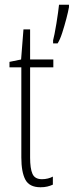

<svg xmlns="http://www.w3.org/2000/svg" viewBox="-20 -780 311 810"><path d="M157 -24Q170 -24 182 -27Q194 -30 203 -35V-1Q192 4 179.5 7Q167 10 151 10Q104 10 87 -22Q70 -54 70 -116V-496H20V-519L69 -529L79 -656H107V-529H205V-496H107V-115Q107 -69 117 -46.5Q127 -24 157 -24ZM271 -750Q268 -732 260 -701.5Q252 -671 242.5 -641.5Q233 -612 223 -597H204V-610Q206 -617 210 -636.5Q214 -656 218 -681Q222 -706 225 -727.5Q228 -749 229 -760H271Z"/></svg>

Font: Noto Sans Devanagari ExtraCondensed ExtraLight
Style: Regular
Weight: 200
Width: 2
Designer: Jelle Bosma - Monotype Design Team
Foundry: Monotype Imaging Inc.
Version: Version 2.004; ttfautohint (v1.8.4.7-5d5b)